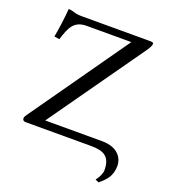

<svg xmlns="http://www.w3.org/2000/svg" viewBox="-149 -764 916 1043"><g transform="rotate(20 309.0 -243.0)"><path d="M191 -605H449L49 -37C43 -29 40 -22 40 -16C40 -9 43 0 60 0H436C510 0 550 20 550 100C550 116 540 140 522 163L542 172C577 143 608 114 608 52C608 14 581 -45 484 -45H155L541 -591C554 -610 563 -625 563 -636C563 -642 560 -645 539 -645H150C102 -645 105 -655 68 -658C64 -604 54 -532 46 -491L76 -486C98 -555 115 -605 191 -605Z"/></g></svg>

Font: Libertinus Math
Style: Regular
Weight: 400
Designer: Philipp H. Poll
Foundry: Khaled Hosny
Version: Version 6.2